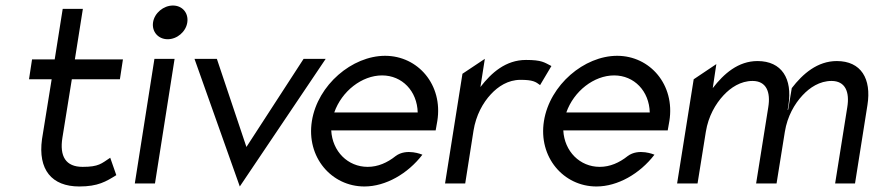

<svg xmlns="http://www.w3.org/2000/svg" viewBox="-20 -664 3163 695"><path d="M85 -377H167L132 -160C117 -50 167 11 267 11C335 11 364 -7 401 -30L379 -93C347 -72 338 -60 279 -60C218 -60 195 -98 206 -166L240 -377H414L425 -449H251L280 -632H207L178 -449H96Z M534 -583C529 -549 553 -522 587 -522C621 -522 653 -549 658 -583C663 -617 640 -644 606 -644C572 -644 539 -617 534 -583ZM468 0H541L612 -451H539Z M684 -451 848 11 1159 -451H1079L872 -132L765 -451Z M1109 -226C1088 -95 1180 11 1299 11C1376 11 1456 -35 1509 -104C1509 -104 1452 -129 1412 -99C1382 -75 1348 -60 1311 -60C1239 -60 1183 -116 1179 -192H1557L1563 -226C1584 -357 1493 -462 1374 -462C1255 -462 1130 -357 1109 -226ZM1190 -257C1217 -334 1290 -391 1363 -391C1436 -391 1490 -334 1492 -257Z M1591 0H1664L1694 -191C1703 -247 1728 -292 1757 -323C1783 -351 1819 -375 1864 -375C1909 -375 1919 -368 1935 -356L1976 -425C1950 -438 1942 -447 1884 -447C1811 -447 1759 -401 1719 -349L1735 -451L1654 -397Z M1949 -226C1928 -95 2020 11 2139 11C2216 11 2296 -35 2349 -104C2349 -104 2292 -129 2252 -99C2222 -75 2188 -60 2151 -60C2079 -60 2023 -116 2019 -192H2397L2403 -226C2424 -357 2333 -462 2214 -462C2095 -462 1970 -357 1949 -226ZM2030 -257C2057 -334 2130 -391 2203 -391C2276 -391 2330 -334 2332 -257Z M2431 0H2505L2535 -187C2544 -243 2570 -288 2599 -319C2625 -347 2661 -371 2704 -371C2754 -371 2770 -331 2761 -276L2717 0H2789H2791L2821 -187C2830 -243 2856 -288 2885 -319C2911 -347 2947 -371 2990 -371C3040 -371 3056 -331 3047 -276L3003 0H3075L3120 -284C3135 -379 3097 -443 3009 -443C2939 -443 2886 -397 2846 -345L2833 -267L2831 -266L2834 -284C2849 -379 2810 -443 2722 -443C2652 -443 2600 -397 2560 -345L2573 -432L2491 -377Z"/></svg>

Font: Charger Pro
Style: NarObl
Weight: 400
Designer: Jasper
Foundry: Cannot Into Space Fonts
Version: Version 1.09